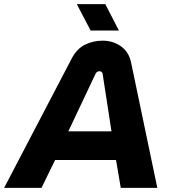

<svg xmlns="http://www.w3.org/2000/svg" viewBox="-60 -910 823 930"><path d="M-40 0 287 -626Q313 -675 352.5 -694Q392 -713 437 -713Q487 -713 525.5 -686Q564 -659 575 -607L702 0H525L502 -135H207L141 0ZM271 -274H480L437 -553Q436 -559 431.5 -562Q427 -565 421 -565Q416 -565 411 -562Q406 -559 403 -553ZM379 -762 312 -890H450L516 -762Z"/></svg>

Font: MuseoModerno
Style: Bold Italic
Weight: 700
Italic angle: -9°
Designer: Pablo Cosgaya, Héctor Gatti, Marcela Romero, and the Authors of The MuseoModerno Project.
Foundry: Omnibus-Type Team
Version: Version 1.003